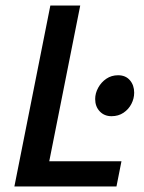

<svg xmlns="http://www.w3.org/2000/svg" viewBox="-20 -674 521 694"><path d="M32 0 162 -654H270L158 -91H419L401 0ZM383 -254Q357 -254 340.5 -271.5Q324 -289 324 -316Q324 -337 335 -357Q346 -377 364.5 -389.5Q383 -402 407 -402Q434 -402 449.5 -384Q465 -366 465 -339Q465 -318 455 -298.5Q445 -279 426.5 -266.5Q408 -254 383 -254Z"/></svg>

Font: Source Sans 3 SemiBold
Style: Italic
Weight: 600
Italic angle: -11°
Designer: Paul D. Hunt
Foundry: Adobe
Version: Version 3.046;hotconv 1.0.118;makeotfexe 2.5.65603